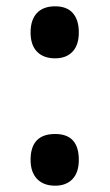

<svg xmlns="http://www.w3.org/2000/svg" viewBox="-20 -576 348 609"><path d="M155 -391Q118 -391 97.5 -412Q77 -433 77 -473Q77 -513 97 -534.5Q117 -556 155 -556Q192 -556 211 -534.5Q230 -513 230 -473Q230 -433 210 -412Q190 -391 155 -391ZM155 13Q118 13 97.5 -8.5Q77 -30 77 -69Q77 -151 155 -151Q230 -151 230 -69Q230 -29 210 -8Q190 13 155 13Z"/></svg>

Font: Noto Sans Devanagari UI ExtraCondensed
Style: Bold
Weight: 700
Width: 2
Designer: Jelle Bosma - Monotype Design Team
Foundry: Monotype Imaging Inc.
Version: Version 2.004